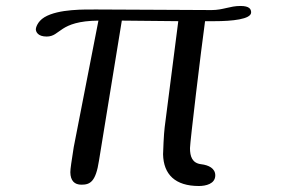

<svg xmlns="http://www.w3.org/2000/svg" viewBox="-20 -601 958 641"><path d="M214.8 -25.9C215.3 2.4 228.5 15.6 252 15.6C281.2 15.6 299.8 5.4 310.5 -64.9L386.7 -532.2C420.4 -531.7 453.1 -531.2 485.8 -531.2L575.2 -530.3L529.8 -176.3C526.9 -155.3 524.4 -91.8 524.4 -85.9C525.9 -18.6 564.9 20 644 20C666.5 20 698.7 13.2 698.7 -15.6C698.7 -39.1 676.3 -49.8 651.9 -52.7C621.6 -56.2 614.3 -78.6 614.3 -106.4C614.3 -125.5 651.4 -435.1 664.6 -530.3H696.8C754.4 -530.3 818.4 -536.6 818.4 -559.6C818.4 -570.3 813 -581.1 782.7 -581.1C747.1 -581.1 725.1 -567.4 686.5 -567.4C643.1 -567.4 555.7 -567.9 491.7 -568.4C426.3 -568.8 358.4 -569.3 305.7 -569.3C264.2 -569.3 175.8 -571.8 128.4 -543.5C104 -528.8 99.6 -506.8 99.6 -503.9C99.6 -493.7 107.4 -479 135.7 -479C183.1 -479 175.3 -530.8 308.6 -532.2L226.1 -109.4C218.8 -62 214.8 -37.6 214.8 -25.9Z"/></svg>

Font: Stoke
Style: Light
Weight: 300
Designer: Nicole Fally
Foundry: Nicole Fally
Version: Version 1.001